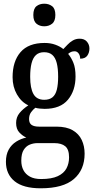

<svg xmlns="http://www.w3.org/2000/svg" viewBox="-20 -779 510 1037"><path d="M200 238Q106 238 59 200Q12 162 12 95Q12 56 27 29Q42 2 67.5 -14Q93 -30 122 -36Q102 -45 84.5 -63.5Q67 -82 67 -115Q67 -146 85.5 -168.5Q104 -191 133 -210Q95 -228 71.5 -269Q48 -310 48 -362Q48 -448 91 -497.5Q134 -547 221 -547Q253 -547 279 -537.5Q305 -528 322 -514Q332 -524 344.5 -537.5Q357 -551 373.5 -560.5Q390 -570 410 -570Q436 -570 449.5 -554Q463 -538 463 -517Q463 -495 451.5 -478.5Q440 -462 413 -462Q413 -479 404.5 -490.5Q396 -502 383 -502Q372 -502 364 -498.5Q356 -495 348 -488Q365 -468 376.5 -439.5Q388 -411 388 -366Q388 -290 347 -240.5Q306 -191 221 -191Q210 -191 195 -192.5Q180 -194 171 -197Q159 -188 148 -173Q137 -158 137 -136Q137 -114 150.5 -104.5Q164 -95 191 -95H285Q339 -95 372.5 -75.5Q406 -56 421.5 -23Q437 10 437 51Q437 138 379 188Q321 238 200 238ZM202 188Q259 188 292 172.5Q325 157 339 130.5Q353 104 353 71Q353 28 332.5 11Q312 -6 273 -6H182Q161 -6 141 2Q121 10 108 30.5Q95 51 95 89Q95 118 106.5 140Q118 162 141.5 175Q165 188 202 188ZM219 -240Q247 -240 263.5 -253.5Q280 -267 287 -295Q294 -323 294 -365Q294 -409 286.5 -438.5Q279 -468 262.5 -482.5Q246 -497 218 -497Q191 -497 174.5 -482Q158 -467 150.5 -437.5Q143 -408 143 -364Q143 -303 160.5 -271.5Q178 -240 219 -240ZM219 -637Q194 -637 177 -651Q160 -665 160 -698Q160 -732 177 -745.5Q194 -759 219 -759Q244 -759 261.5 -745.5Q279 -732 279 -698Q279 -665 261.5 -651Q244 -637 219 -637Z"/></svg>

Font: Noto Serif Khmer Condensed Medium
Style: Regular
Weight: 500
Width: 3
Designer: Danh Hong and the Monotype Design Team
Foundry: Monotype Imaging Inc.
Version: Version 2.004